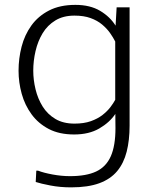

<svg xmlns="http://www.w3.org/2000/svg" viewBox="-20 -559 645 803"><path d="M277.8 224.6Q231.4 224.6 190.9 216.8Q150.4 209 129.4 202.1L131.8 154.8H139.2Q161.6 163.6 199.5 170.7Q237.3 177.7 272.9 177.7Q340.8 177.7 382.3 158.2Q423.8 138.7 443.4 94.5Q462.9 50.3 462.9 -22.9Q462.9 -38.1 462.6 -53Q462.4 -67.9 462.4 -82.5Q438.5 -46.9 395.3 -21.7Q352.1 3.4 290 3.4Q228 3.4 184.1 -19.5Q140.1 -42.5 112.1 -80.8Q84 -119.1 70.8 -166.7Q57.6 -214.4 57.6 -263.2Q57.6 -314.5 70.3 -363.8Q83 -413.1 111.3 -452.4Q139.6 -491.7 185.1 -515.1Q230.5 -538.6 295.4 -538.6Q356.9 -538.6 398.7 -513.7Q440.4 -488.8 463.4 -451.7L467.8 -528.3H522V-33.7Q522 27.3 509.8 75.4Q497.6 123.5 470 156.7Q442.4 189.9 395.3 207.3Q348.1 224.6 277.8 224.6ZM291.5 -42Q331.1 -42 359.9 -52.2Q388.7 -62.5 408.7 -78.1Q428.7 -93.8 441.7 -110.8Q454.6 -127.9 461.9 -141.6V-385.3Q453.6 -401.9 440.4 -420.7Q427.2 -439.5 407.2 -456.3Q387.2 -473.1 358.9 -483.4Q330.6 -493.7 291.5 -493.7Q244.6 -493.7 211.7 -473.6Q178.7 -453.6 158.4 -420.2Q138.2 -386.7 128.7 -345.7Q119.1 -304.7 119.1 -263.7Q119.1 -224.6 128.7 -185.3Q138.2 -146 158.4 -113.5Q178.7 -81.1 211.7 -61.5Q244.6 -42 291.5 -42Z"/></svg>

Font: Comme ExtraLight
Style: Regular
Weight: 250
Version: Version 1.000;gftools[0.9.27]